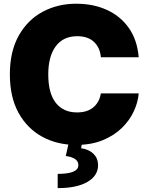

<svg xmlns="http://www.w3.org/2000/svg" viewBox="-20 -757 785 1016"><path d="M382.8 9.8Q283.2 9.8 203.9 -33.2Q124.5 -76.2 78.4 -159.4Q32.2 -242.7 32.2 -363.3Q32.2 -484.9 79.1 -568.4Q126 -651.9 205.6 -694.6Q285.2 -737.3 382.8 -737.3Q474.6 -737.3 546.6 -704.1Q618.7 -670.9 662.6 -607.7Q706.5 -544.4 713.9 -454.1H513.7Q509.8 -503.9 477.8 -534.7Q445.8 -565.4 388.7 -565.4Q314.5 -565.4 274.9 -512Q235.4 -458.5 235.4 -363.3Q235.4 -263.2 275.4 -212.6Q315.4 -162.1 387.7 -162.1Q441.9 -162.1 474.1 -189.2Q506.3 -216.3 513.7 -262.7H713.9Q710.4 -216.3 688.2 -168.2Q666 -120.1 624.8 -79.8Q583.5 -39.6 523.2 -14.9Q462.9 9.8 382.8 9.8ZM344.7 -5.9H415L409.2 27.3Q451.2 33.7 474.9 57.1Q498.5 80.6 499 115.2Q499.5 172.9 442.4 205.8Q385.3 238.8 285.2 238.3V163.1Q392.1 163.1 394.5 119.1Q397.5 78.6 328.1 68.4Z"/></svg>

Font: Inter Tight Black
Style: Regular
Weight: 900
Designer: Rasmus Andersson
Foundry: rsms
Version: Version 3.004; ttfautohint (v1.8.4.7-5d5b)